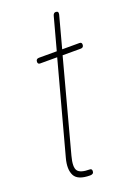

<svg xmlns="http://www.w3.org/2000/svg" viewBox="-121 -652 484 700"><g transform="rotate(-20 120.5 -301.5)"><path d="M104 0Q56 0 43.5 -24.5Q31 -49 42 -90L138 -446H72Q63 -446 63 -455Q63 -467 75 -467H144L178 -593Q181 -603 189 -603Q201 -603 198 -590L165 -467H232Q241 -467 241 -458Q241 -446 229 -446H159L64 -91Q53 -50 63 -35.5Q73 -21 110 -21Q118 -21 118 -12Q118 0 104 0Z"/></g></svg>

Font: Zen Loop
Style: Italic
Weight: 400
Italic angle: -15°
Designer: Yoshimichi Ohira
Foundry: A-1 Corp ZenFonts
Version: Version 1.000; ttfautohint (v1.8.3)